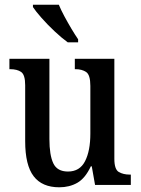

<svg xmlns="http://www.w3.org/2000/svg" viewBox="-20 -786 598 816"><path d="M232 10Q159 10 123 -37Q87 -84 87 -186V-424Q87 -468 70 -480Q53 -492 23 -492H20V-536H190V-195Q190 -127 206.5 -92Q223 -57 269 -57Q319 -57 341.5 -101Q364 -145 364 -218V-421Q364 -468 346 -480Q328 -492 301 -492H298V-536H466V-111Q466 -66 485 -55Q504 -44 531 -44H536V0H384L370 -79H366Q342 -28 308.5 -9Q275 10 232 10ZM268 -606Q243 -624 212.5 -652.5Q182 -681 156.5 -710Q131 -739 120 -756V-766H230Q239 -744 253.5 -717Q268 -690 283.5 -664Q299 -638 312 -619V-606Z"/></svg>

Font: Noto Serif Lao Condensed Medium
Style: Regular
Weight: 500
Width: 3
Designer: Monotype Design Team
Foundry: Monotype Imaging Inc.
Version: Version 2.003; ttfautohint (v1.8.4.7-5d5b)